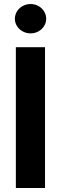

<svg xmlns="http://www.w3.org/2000/svg" viewBox="-20 -944 306 964"><path d="M206.1 0H59.6V-707H206.1ZM54.7 -849.6Q54.7 -869.6 65.2 -886.7Q75.7 -903.8 94 -913.8Q112.3 -923.8 133.8 -923.8Q154.8 -923.8 172.9 -913.8Q190.9 -903.8 201.4 -886.7Q211.9 -869.6 211.9 -849.6Q211.9 -830.1 201.4 -813.2Q190.9 -796.4 172.9 -786.4Q154.8 -776.4 133.8 -776.4Q112.3 -776.4 94 -786.4Q75.7 -796.4 65.2 -813.2Q54.7 -830.1 54.7 -849.6Z"/></svg>

Font: Pretendard JP
Style: Bold
Weight: 700
Designer: Base glyphs from Inter by Rasmus Andersson; Hangeul glyphs from Noto Sans CJK(Source Han Sans) by Jang Soo-young and Kan
Foundry: Kil Hyung-jin
Version: Version 1.309